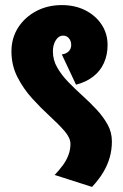

<svg xmlns="http://www.w3.org/2000/svg" viewBox="-20 -695 485 755"><path d="M257 -129Q257 -153 233.5 -180Q210 -207 175.5 -238.5Q141 -270 106.5 -308Q72 -346 48.5 -392Q25 -438 25 -493H188Q188 -459 205 -429.5Q222 -400 248 -373Q274 -346 304 -319Q334 -292 360 -264Q386 -236 403 -205.5Q420 -175 420 -139ZM342 40 195 -7Q213 -26 227 -45Q241 -64 249 -85Q257 -106 257 -129L420 -139Q420 -106 411.5 -76Q403 -46 386 -17.5Q369 11 342 40ZM25 -493Q25 -545 51 -586Q77 -627 122 -651Q167 -675 223 -675L228 -555Q211 -555 199.5 -537Q188 -519 188 -493ZM279 -362 223 -481Q240 -483 250 -493Q260 -503 260 -518H403Q403 -479 388.5 -447Q374 -415 346 -393.5Q318 -372 279 -362ZM260 -518Q260 -534 251 -544.5Q242 -555 228 -555L223 -675Q275 -675 315.5 -654.5Q356 -634 379.5 -598.5Q403 -563 403 -518Z"/></svg>

Font: Akshar Light
Style: Bold
Weight: 700
Version: Version 1.100